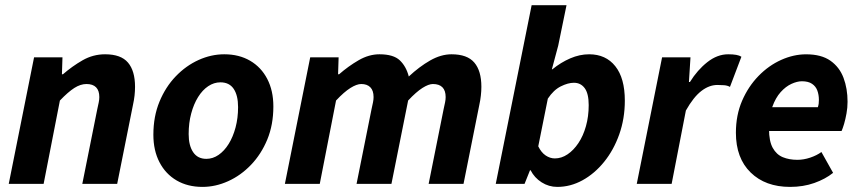

<svg xmlns="http://www.w3.org/2000/svg" viewBox="-20 -721 3373 753"><path d="M14.3 0 113.6 -496.1H225L222.9 -429.7H226.9Q263.1 -461.2 304.1 -484.7Q345.1 -508.1 392.3 -508.1Q454.3 -508.1 481.9 -475.6Q509.6 -443.1 509.6 -380.6Q509.6 -364.2 507.7 -346.4Q505.7 -328.5 501.6 -310L439.6 0H302.8L361.5 -292.8Q364.9 -308.4 367.2 -319.3Q369.5 -330.3 369.5 -340.3Q369.5 -365.9 356.7 -378.7Q344 -391.5 319.1 -391.5Q295.9 -391.5 271.5 -376Q247.1 -360.4 214.9 -326.7L151.1 0Z M774.1 12Q716.1 12 672.7 -13.3Q629.4 -38.6 605.5 -84.7Q581.5 -130.8 581.5 -192.5Q581.5 -264.4 605.4 -322.2Q629.3 -380.1 669.3 -421.7Q709.4 -463.4 758.9 -485.8Q808.4 -508.1 859.5 -508.1Q917.6 -508.1 960.9 -482.8Q1004.3 -457.5 1028.2 -411.4Q1052.1 -365.3 1052.1 -303.6Q1052.1 -231.7 1028.3 -173.9Q1004.4 -116.1 964.3 -74.4Q924.3 -32.7 874.8 -10.4Q825.2 12 774.1 12ZM789.3 -98Q814.7 -98 837.2 -113.5Q859.7 -129 876.8 -156.5Q893.9 -184 903.8 -221Q913.7 -258 913.7 -300.9Q913.7 -346.9 896.5 -372.5Q879.3 -398.1 844.4 -398.1Q819.2 -398.1 796.6 -383Q774 -367.9 756.9 -340.4Q739.8 -313 729.9 -276Q719.9 -239 719.9 -195.2Q719.9 -150.3 737.5 -124.2Q755.1 -98 789.3 -98Z M1097.3 0 1196.6 -496.1H1308L1305.9 -429.7H1309.9Q1345.9 -461.2 1386.4 -484.7Q1426.8 -508.1 1468.2 -508.1Q1523.3 -508.1 1548.2 -484.2Q1573.1 -460.3 1583.2 -421Q1624.3 -459.4 1666.9 -483.8Q1709.5 -508.1 1750.9 -508.1Q1812.6 -508.1 1840.2 -475.6Q1867.9 -443.1 1867.9 -380.6Q1867.9 -364.2 1865.9 -346.4Q1864 -328.5 1859.9 -310L1797.9 0H1661.1L1719.8 -292.8Q1723.2 -308.4 1725.5 -319.3Q1727.8 -330.3 1727.8 -340.3Q1727.8 -365.9 1715.1 -378.7Q1702.5 -391.5 1677.7 -391.5Q1661.1 -391.5 1636.6 -376Q1612.1 -360.4 1580.6 -326.7L1515.2 0H1378.4L1437.1 -292.8Q1440.4 -308.4 1442.8 -319.3Q1445.1 -330.3 1445.1 -340.3Q1445.1 -365.9 1432.4 -378.7Q1419.8 -391.5 1396.6 -391.5Q1379.2 -391.5 1354.3 -376Q1329.4 -360.4 1297.9 -326.7L1234.1 0Z M2165.6 12Q2132.4 12 2104.2 -5.9Q2076 -23.8 2061 -53.2H2058.6L2037.3 0H1924.3L2065 -700.6H2201.8L2169.3 -542.3L2144.4 -449.2H2146.4Q2179.6 -476.3 2216.6 -492.2Q2253.5 -508.1 2290.5 -508.1Q2356 -508.1 2393.2 -461.2Q2430.5 -414.4 2430.5 -326.2Q2430.5 -255.6 2408.6 -193.9Q2386.7 -132.3 2349.2 -86.1Q2311.7 -39.8 2264.4 -13.9Q2217.2 12 2165.6 12ZM2156 -99.7Q2182.1 -99.7 2205.8 -115.7Q2229.6 -131.7 2248.4 -159.8Q2267.3 -187.9 2278 -226.2Q2288.8 -264.4 2288.8 -308.7Q2288.8 -354.2 2273.1 -375.3Q2257.4 -396.4 2230.8 -396.4Q2207.8 -396.4 2179.4 -382.3Q2151.1 -368.2 2128.5 -334.1L2091 -147.2Q2102.7 -122.9 2120 -111.3Q2137.3 -99.7 2156 -99.7Z M2477.3 0 2576.6 -496.1H2688L2681.9 -399.5H2685.9Q2715 -446.5 2754.1 -477.3Q2793.2 -508.1 2835.9 -508.1Q2854.7 -508.1 2867.5 -505.8Q2880.2 -503.5 2887.7 -498.5L2842.8 -380.2Q2833.5 -385.7 2819.7 -386.8Q2806 -387.8 2793.6 -387.8Q2761.2 -387.8 2730.4 -364Q2699.6 -340.2 2669.9 -287.4L2614.1 0Z M3078.6 12Q2981.7 12 2923.9 -44.5Q2866.1 -100.9 2866.1 -200.5Q2866.1 -269.5 2890.4 -325.8Q2914.8 -382 2954.7 -423Q2994.6 -464 3043.5 -486Q3092.4 -508 3141.5 -508Q3201.2 -508 3236.8 -482.9Q3272.4 -457.8 3288.2 -415.7Q3304 -373.6 3304 -322Q3304 -298.3 3299.8 -275.7Q3295.7 -253.2 3290.4 -235Q3285 -216.9 3280.6 -207.3H2967.6L2978.3 -300.7H3187.6Q3190 -308.4 3190.8 -314.6Q3191.6 -320.8 3191.6 -329.1Q3191.6 -349.2 3185.5 -365.8Q3179.4 -382.4 3164.7 -392.3Q3150 -402.3 3125 -402.3Q3106.4 -402.3 3084 -392.1Q3061.6 -381.9 3041.7 -359.8Q3021.7 -337.6 3008.9 -301.9Q2996 -266.2 2996 -215.1Q2996 -167.5 3010.5 -141.2Q3025 -114.9 3050.1 -104.5Q3075.2 -94.2 3107.3 -94.2Q3131.8 -94.2 3157.6 -102.8Q3183.3 -111.5 3201.5 -124.8L3247.3 -43.1Q3216.8 -18.6 3173.5 -3.3Q3130.3 12 3078.6 12Z"/></svg>

Font: Source Sans 3 VF
Style: Italic
Weight: 200
Italic angle: -11°
Designer: Paul D. Hunt
Foundry: Adobe Systems Incorporated
Version: Version 3.042;hotconv 1.0.118;makeotfexe 2.5.65603